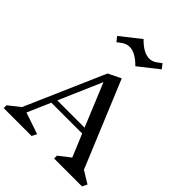

<svg xmlns="http://www.w3.org/2000/svg" viewBox="-306 -1308 1479 1479"><g transform="rotate(45 433.5 -569.0)"><path d="M850 0H546V-31L640 -104L563 -289H227L145 -100L321 -40L301 0H-3V-31L91 -105L374 -754L478 -805L770 -101L870 -40ZM399 -685 247 -334H544ZM521 -1062Q553 -1062 583 -1084L617 -1110L647 -1072L486 -945Q413 -1020 349 -1020Q315 -1020 284 -997L252 -973L222 -1011L383 -1138Q456 -1062 521 -1062Z"/></g></svg>

Font: Inknut
Style: Antiqua
Weight: 400
Designer: Claus Eggers Srensen
Foundry: Claus Eggers Srensen
Version: Version 1.000; ttfautohint (v1.2) -l 7 -r 28 -G 50 -x 13 -D 